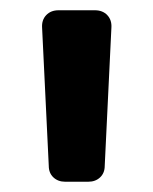

<svg xmlns="http://www.w3.org/2000/svg" viewBox="-20 -814 299 374"><path d="M75 -491 62 -760Q61 -775 70 -784.5Q79 -794 94 -794H165Q180 -794 189 -784.5Q198 -775 197 -760L184 -491Q184 -477 175 -468.5Q166 -460 152 -460H107Q93 -460 84 -468.5Q75 -477 75 -491Z"/></svg>

Font: Tsunagi Gothic Black
Style: Regular
Weight: 900
Designer: Yoshimichi Ohira
Foundry: Positype
Version: Version 1.001